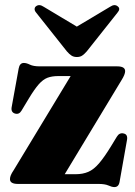

<svg xmlns="http://www.w3.org/2000/svg" viewBox="-20 -729 536 761"><path d="M461.5 -411 236.5 -38.5H279.5Q308 -38.5 329.8 -47.8Q351.5 -57 372.8 -81.8Q394 -106.5 422 -152.5L443 -187Q453 -204 470 -200Q487 -196.5 483.5 -175L454 -8.5Q450.5 12.5 433.5 12.5Q423.5 12.5 409.8 6.2Q396 0 370 0H51Q19.5 0 19.5 -19Q19.5 -26 22.8 -34.2Q26 -42.5 34.5 -55L260 -427.5H211Q186 -427.5 168.2 -420.8Q150.5 -414 133.5 -394.8Q116.5 -375.5 94.5 -339L65 -290Q55.5 -274 39 -279Q22 -284.5 26.5 -306L54 -457.5Q58 -479.5 74.5 -479.5Q85 -479.5 98.5 -472.8Q112 -466 138 -466H444.5Q476 -466 476 -447Q476 -434 461.5 -411ZM324 -525.5Q314.5 -514.5 306 -508.8Q297.5 -503 284.5 -503Q272 -503 263.2 -508.8Q254.5 -514.5 245 -525.5L124 -678Q117 -686 117.2 -693Q117.5 -700 122 -703.5Q135 -714.5 153.5 -702L284.5 -623.5L416 -702Q434.5 -714.5 447 -703.5Q459 -694 445 -678Z"/></svg>

Font: Fraunces 72pt S000 Black
Style: Regular
Weight: 900
Version: Version 1.000; ttfautohint (v1.8.3)